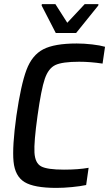

<svg xmlns="http://www.w3.org/2000/svg" viewBox="-20 -908 532 936"><path d="M39 0ZM255 8Q146 8 99.5 -20.5Q53 -49 46 -120.5Q39 -192 60 -344Q82 -495 109 -567Q136 -639 190.5 -667.5Q245 -696 354 -696Q390 -696 429 -691.5Q468 -687 492 -680L480 -598Q420 -607 366 -607Q284 -607 250 -591Q216 -575 198.5 -524Q181 -473 163 -344Q145 -215 148 -164Q151 -113 180.5 -97Q210 -81 292 -81Q362 -81 412 -90L400 -6Q372 0 331 4Q290 8 255 8ZM252 -747 183 -881 184 -888H250L308 -797L393 -888H460L459 -881L351 -747Z"/></svg>

Font: Assailand Medium
Style: Italic
Weight: 500
Italic angle: -8°
Designer: Hector Gatti with collaboration of the Omnibus-Type team
Foundry: Omnibus-Type
Version: Version 0.072;October 19, 2019;FontCreator 12.0.0.2547 64-bi